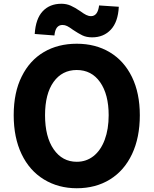

<svg xmlns="http://www.w3.org/2000/svg" viewBox="-20 -989 818 1023"><path d="M214 -33Q137 -80 95 -168Q53 -256 53 -375Q53 -497 96 -582Q138 -667 213.5 -711.5Q289 -756 389 -756Q489 -756 565 -710.5Q641 -665 683 -579Q725 -493 725 -375Q725 -256 683.5 -168Q642 -80 566 -33Q490 14 389 14Q291 14 214 -33ZM559 -375Q559 -486 513.5 -551Q468 -616 389 -616Q311 -616 265.5 -552.5Q220 -489 220 -375Q220 -260 266 -193.5Q312 -127 389 -127Q440 -127 478.5 -157.5Q517 -188 538 -244.5Q559 -301 559 -375ZM369 -830Q350 -844 338 -850Q326 -856 313 -856Q275 -856 270 -800L165 -808Q170 -889 207.5 -929Q245 -969 307 -969Q334 -969 356.5 -959Q379 -949 407 -930Q426 -916 439 -909.5Q452 -903 465 -903Q501 -903 508 -960L613 -953Q609 -872 570.5 -831Q532 -790 471 -790Q441 -790 419 -800.5Q397 -811 369 -830Z"/></svg>

Font: Merged Yaku Han JP ExtraBold
Style: Regular
Weight: 800
Designer: Ryoko NISHIZUKA 西塚涼子 (kana, bopomofo & ideographs); Paul D. Hunt (Latin, Greek & Cyrillic); Sandoll Communications 산돌커뮤니
Foundry: Adobe
Version: Version 2.004